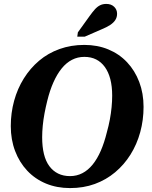

<svg xmlns="http://www.w3.org/2000/svg" viewBox="-20 -949 776 979"><path d="M337 10Q270 10 214.5 -13Q159 -36 119 -78.5Q79 -121 57 -179Q35 -237 35 -306Q35 -373 52 -435Q69 -497 101.5 -549Q134 -601 179.5 -639.5Q225 -678 283.5 -699Q342 -720 410 -720Q477 -720 532.5 -697Q588 -674 628 -631.5Q668 -589 690 -531Q712 -473 712 -404Q712 -337 695 -275Q678 -213 645.5 -161Q613 -109 567 -70.5Q521 -32 463.5 -11Q406 10 337 10ZM410 -659Q376 -659 347 -644Q318 -629 294.5 -600Q271 -571 252.5 -529.5Q234 -488 221 -435Q213 -403 207 -371Q201 -339 198 -308Q195 -277 195 -249Q195 -201 204 -164Q213 -127 231.5 -102Q250 -77 276.5 -64Q303 -51 337 -51Q371 -51 400 -66Q429 -81 452.5 -110Q476 -139 494 -180.5Q512 -222 525 -275Q534 -307 540 -339Q546 -371 549 -402Q552 -433 552 -461Q552 -509 542.5 -545.5Q533 -582 514.5 -607.5Q496 -633 470 -646Q444 -659 410 -659ZM436 -866Q451 -887 463.5 -901Q476 -915 490 -922Q504 -929 522 -929Q547 -929 562 -914.5Q577 -900 577 -879Q577 -861 568 -847Q559 -833 541.5 -821.5Q524 -810 497 -799L412 -762H374L377 -784Z"/></svg>

Font: Roboto Serif 72pt SemiCondensed SemiBold
Style: Italic
Weight: 600
Width: 4
Italic angle: -10°
Designer: Greg Gazdowicz
Foundry: Commercial Type
Version: Version 1.008